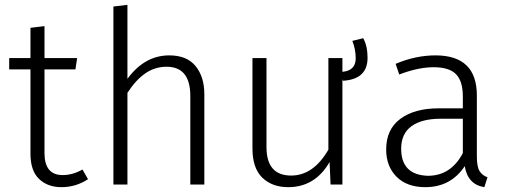

<svg xmlns="http://www.w3.org/2000/svg" viewBox="-20 -763 2097 794"><path d="M234 11Q177 11 141.5 -23Q106 -57 106 -127V-476H18V-523H106V-648L164 -655V-523H299L292 -476H164V-130Q164 -39 239 -39Q281 -39 321 -62L344 -22Q294 11 234 11Z M825 0H767V-366Q767 -487 669 -487Q621 -487 581.5 -460Q542 -433 507 -379V0H449V-736L507 -743V-437Q578 -534 680 -534Q753 -534 789 -489.5Q825 -445 825 -374Z M1172 11Q1105 11 1064.5 -28.5Q1024 -68 1024 -149V-523H1082V-155Q1082 -37 1184 -37Q1276 -37 1338 -144V-523H1396V-466Q1451 -471 1451 -522Q1451 -559 1437 -594L1482 -605Q1500 -573 1500 -524Q1500 -435 1398 -429L1396 -436V0H1347L1343 -93Q1283 11 1172 11Z M1983 11Q1914 0 1902 -76Q1844 11 1739 11Q1663 11 1620 -32Q1577 -75 1577 -145Q1577 -228 1635.5 -271.5Q1694 -315 1794 -315H1894V-365Q1894 -427 1866 -456Q1838 -485 1773 -485Q1710 -485 1631 -455L1616 -499Q1699 -534 1781 -534Q1952 -534 1952 -368V-116Q1952 -73 1963.5 -55Q1975 -37 1996 -30ZM1749 -36Q1845 -36 1894 -130V-272H1803Q1724 -272 1681.5 -241Q1639 -210 1639 -148Q1639 -40 1749 -36Z"/></svg>

Font: Trujillo Light
Style: Regular
Weight: 300
Designer: Fira Sans original fonts by bBox Type GmbH, Carrois Corporate GbR, & Edenspiekermann AG / Changes by Cristiano Sobral
Foundry: Fira Sans original fonts by bBox Type GmbH, Carrois Corporate GbR, & Edenspiekermann AG / Changes by Cristiano Sobral
Version: Version 4.301;July 28, 2020;FontCreator 13.0.0.2655 64-bit